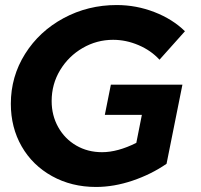

<svg xmlns="http://www.w3.org/2000/svg" viewBox="-20 -731 796 762"><path d="M641 -81Q580 -39 506 -14Q432 11 361 11Q264 11 186.5 -32Q109 -75 66 -150Q23 -225 23 -319Q23 -427 79.5 -517Q136 -607 232.5 -659Q329 -711 443 -711Q521 -711 593 -683Q665 -655 714 -607L613 -494Q579 -531 529.5 -552Q480 -573 429 -573Q364 -573 308 -540.5Q252 -508 218.5 -452.5Q185 -397 185 -330Q185 -273 211 -226.5Q237 -180 282.5 -153.5Q328 -127 385 -127Q447 -127 521 -164L543 -275H396L420 -395H704Z"/></svg>

Font: Argentum Sans SemiBold
Style: Italic
Weight: 600
Italic angle: -11°
Designer: Julieta Ulanovsky (font), Cristiano Sobral (main changes and remaster)
Foundry: Julieta Ulanovsky (font), Cristiano Sobral (main changes and remaster)
Version: Version 2.007;June 15, 2022;FontCreator 14.0.0.2814 64-bit; 